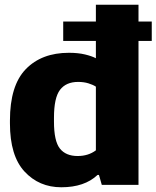

<svg xmlns="http://www.w3.org/2000/svg" viewBox="-20 -756 661 811"><path d="M385 -736H565V-665H621V-583H565V25H410L398 -17H392Q337 35 239 35Q145 35 83.5 -31.5Q22 -98 22 -235V-247Q22 -395 89 -464Q156 -533 271 -533Q310 -533 339 -526Q368 -519 385 -510V-583H247V-665H385ZM385 -121V-390Q373 -398 353.5 -404Q334 -410 310 -410Q259 -410 233.5 -376.5Q208 -343 208 -259V-242Q208 -160 233 -128.5Q258 -97 308 -97Q353 -97 385 -121Z"/></svg>

Font: Gmarket Sans TTF Bold
Style: Regular
Weight: 700
Designer: Creative Director : Sungho Lee; Art Director : Kiwoong Choi; Project Manager : Sori Yang, Jongwook Yoon; Font Designer :
Foundry: Sandoll Inc.
Version: Version 1.000;hotconv 1.0.109;makeotfexe 2.5.65596